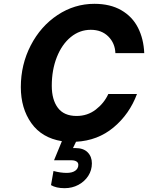

<svg xmlns="http://www.w3.org/2000/svg" viewBox="-20 -734 775 1005"><path d="M547 -242H697Q658 -137 575 -67.5Q492 2 378 8L362 41H374Q417 41 439 63.5Q461 86 461 121Q461 157 442 186.5Q423 216 390.5 233.5Q358 251 318 251Q274 251 247 235L260 161Q297 171 329 171Q358 171 374 159.5Q390 148 390 129Q390 117 380 111Q370 105 355 105H263L264 102L304 5Q199 -12 144 -89.5Q89 -167 89 -278Q89 -396 141 -496.5Q193 -597 281.5 -655.5Q370 -714 474 -714Q557 -714 615 -680.5Q673 -647 702.5 -588.5Q732 -530 735 -456H584Q582 -508 547 -543Q512 -578 455 -578Q397 -578 350.5 -540Q304 -502 277.5 -435Q251 -368 251 -285Q251 -212 283 -169.5Q315 -127 381 -127Q438 -127 481.5 -160.5Q525 -194 547 -242Z"/></svg>

Font: Be Vietnam ExtraBold
Style: Italic
Weight: 800
Italic angle: -9.778°
Designer: Gabriel Lam
Foundry: TypeRant
Version: Version 3.000